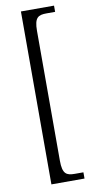

<svg xmlns="http://www.w3.org/2000/svg" viewBox="-98 -801 482 971"><g transform="rotate(-10 143.0 -316.0)"><path d="M84 128H254V96H210C167 96 147 86 147 17V-649C147 -718 167 -728 210 -728H254V-760H84Z"/></g></svg>

Font: Noto Serif Hebrew Condensed Light
Style: Regular
Weight: 300
Width: 3
Designer: Monotype Design Team
Foundry: Monotype Imaging Inc.
Version: Version 2.004